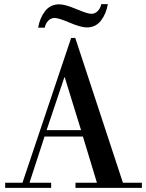

<svg xmlns="http://www.w3.org/2000/svg" viewBox="-20 -911 708 931"><path d="M89 -25 325 -727H345L576 -25H668V0H346V-25H450L382 -249H196L123 -25H228V0H5V-25ZM373 -280 294 -536H292L206 -280ZM197 -777H165Q173 -824 198.5 -857Q224 -890 267 -890Q296 -890 350 -867Q404 -844 423 -844Q441 -844 454 -857.5Q467 -871 471 -891H503Q495 -844 469.5 -811Q444 -778 401 -778Q372 -778 318 -801Q264 -824 245 -824Q227 -824 214 -810.5Q201 -797 197 -777Z"/></svg>

Font: Justus
Style: Roman
Weight: 500
Version: Version 001.001